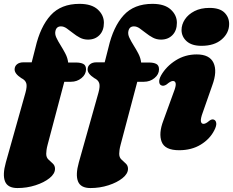

<svg xmlns="http://www.w3.org/2000/svg" viewBox="-38 -748 1180 972"><path d="M36 -396.5Q36 -412.5 48 -422.5Q60 -432.5 81 -432.5H122.5L141.5 -507Q166 -613 218.5 -670.8Q271 -728.5 364.5 -728.5Q425.5 -728.5 456.8 -700Q488 -671.5 488 -632.5Q488 -593.5 465.8 -570.5Q443.5 -547.5 407.5 -547.5Q385 -547.5 366.2 -557.5Q347.5 -567.5 331 -580.8Q314.5 -594 299.8 -604.2Q285 -614.5 270.5 -614.5Q247.5 -614.5 242.5 -590.5Q239 -575 247.5 -557Q256 -539 268.8 -518.8Q281.5 -498.5 293 -476.5Q304.5 -454.5 307 -431.5H346.5Q370.5 -431.5 384 -424.2Q397.5 -417 397.5 -397Q397.5 -371.5 374.8 -352.8Q352 -334 321 -334H287.5L203 -15Q199 0 197.5 11.5Q196 23 196 30.5Q196 49 207.2 59.5Q218.5 70 229.5 80.2Q240.5 90.5 240.5 106.5Q240.5 131.5 212.8 153.8Q185 176 141.5 190Q98 204 50.5 204Q1 204 -12.5 170.5Q-26 137 -8.5 74.5L91 -279Q100 -311.5 94.8 -327.2Q89.5 -343 70 -352.5Q36 -374.5 36 -396.5ZM405.5 -396.5Q405.5 -412.5 417.5 -422.5Q429.5 -432.5 450.5 -432.5H492L511 -507Q535.5 -613 588 -670.8Q640.5 -728.5 734 -728.5Q795 -728.5 826.2 -700Q857.5 -671.5 857.5 -632.5Q857.5 -593.5 835.2 -570.5Q813 -547.5 777 -547.5Q754.5 -547.5 735.8 -557.5Q717 -567.5 700.5 -580.8Q684 -594 669.2 -604.2Q654.5 -614.5 640 -614.5Q617 -614.5 612 -590.5Q608.5 -575 617 -557Q625.5 -539 638.2 -518.8Q651 -498.5 662.5 -476.5Q674 -454.5 676.5 -431.5H716Q740 -431.5 753.5 -424.2Q767 -417 767 -397Q767 -371.5 744.2 -352.8Q721.5 -334 690.5 -334H657L572.5 -15Q568.5 0 567 11.5Q565.5 23 565.5 30.5Q565.5 49 576.8 59.5Q588 70 599 80.2Q610 90.5 610 106.5Q610 131.5 582.2 153.8Q554.5 176 511 190Q467.5 204 420 204Q370.5 204 357 170.5Q343.5 137 361 74.5L460.5 -279Q469.5 -311.5 464.2 -327.2Q459 -343 439.5 -352.5Q405.5 -374.5 405.5 -396.5ZM982 -516Q933 -516 907.2 -539Q881.5 -562 881 -595.5Q881 -624 898 -649.8Q915 -675.5 946.8 -691.8Q978.5 -708 1022.5 -708Q1074 -708 1098 -684.5Q1122 -661 1122 -626.5Q1122 -581 1084.5 -548.5Q1047 -516 982 -516ZM988.5 -178.5Q977 -147.5 979 -134.2Q981 -121 992.5 -121Q1004 -121 1021.5 -136.5Q1035.5 -147 1045.5 -142Q1055 -138 1056.8 -124.5Q1058.5 -111 1047 -88.5Q1024.5 -44 978.2 -15.8Q932 12.5 868.5 12.5Q797 12.5 780.5 -29.8Q764 -72 789 -137.5L841 -280.5Q853.5 -312 851.5 -325Q849.5 -338 837.5 -338Q826 -338 805.5 -320.5Q790.5 -310.5 779.5 -315.5Q769.5 -319 768 -332.5Q766.5 -346 777.5 -366.5Q804 -412.5 851.8 -442.5Q899.5 -472.5 958 -472.5Q1023 -472.5 1043 -429.8Q1063 -387 1036.5 -315.5Z"/></svg>

Font: Fraunces 72pt S050 Black
Style: Italic
Weight: 900
Italic angle: -16°
Version: Version 1.000; ttfautohint (v1.8.3)